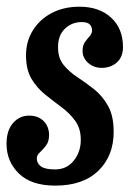

<svg xmlns="http://www.w3.org/2000/svg" viewBox="-37 -554 396 587"><path d="M210 -126.5Q210 -161 193.2 -184.2Q176.5 -207.5 151.5 -226Q126.5 -244.5 101.2 -264.8Q76 -285 59.2 -313.2Q42.5 -341.5 42.5 -384.5Q42.5 -427.5 63.5 -461.2Q84.5 -495 121.2 -514.2Q158 -533.5 206 -533.5Q266.5 -533.5 302.8 -500Q339 -466.5 339 -410.5Q339 -379.5 320.2 -363Q301.5 -346.5 274 -346.5Q249 -346.5 232 -362.2Q215 -378 215.5 -398.5Q215.5 -415.5 222.8 -425.5Q230 -435.5 237 -443.2Q244 -451 244.5 -460.5Q244.5 -472 237.5 -479.2Q230.5 -486.5 213 -486.5Q182.5 -486.5 161.5 -466.2Q140.5 -446 140.5 -410.5Q140 -377 157.2 -355.8Q174.5 -334.5 200 -317.8Q225.5 -301 250.8 -281Q276 -261 293.2 -230.5Q310.5 -200 310.5 -151Q310.5 -77.5 263.8 -32Q217 13.5 132 13.5Q59 13.5 21 -23.2Q-17 -60 -17 -114.5Q-17 -155 2.8 -177.8Q22.5 -200.5 52 -200.5Q80 -200.5 96.5 -183.8Q113 -167 113 -141Q113 -121 103.5 -108.8Q94 -96.5 84.8 -88Q75.5 -79.5 75.5 -70Q75.5 -54.5 88.2 -45.2Q101 -36 131.5 -36Q167 -36 188.5 -62.8Q210 -89.5 210 -126.5Z"/></svg>

Font: Besley* Condensed Medium
Style: Italic
Weight: 500
Width: 3
Italic angle: -13°
Designer: Owen Earl
Foundry: indestructible type*
Version: Version 3.000; ttfautohint (v1.8.3)